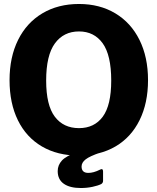

<svg xmlns="http://www.w3.org/2000/svg" viewBox="-20 -772 791 965"><path d="M377 -752Q481 -752 559.5 -705Q638 -658 681 -571.5Q724 -485 724 -369Q724 -254 681.5 -168Q639 -82 560.5 -36Q482 10 376 10Q269 10 190.5 -36Q112 -82 70 -167.5Q28 -253 28 -369Q28 -485 71 -571.5Q114 -658 193 -705Q272 -752 377 -752ZM539 -367Q539 -495 496 -554.5Q453 -614 377 -614Q300 -614 256 -554Q212 -494 212 -367Q212 -243 255.5 -185.5Q299 -128 377 -128Q454 -128 496.5 -185.5Q539 -243 539 -367ZM367 -7 484 -5Q431 13 410.5 29Q390 45 390 65Q390 97 424 97Q450 97 482 81Q488 78 491 78Q498 78 498 91V137Q498 147 489 153Q473 161 445 167Q417 173 386 173Q331 173 300.5 151.5Q270 130 270 88Q270 58 291 35Q312 12 367 -7Z"/></svg>

Font: Morrison
Style: Bold
Weight: 700
Designer: Pablo Impallari, Rodrigo Fuenzalida (Modified by Dan O. Williams)
Version: Version 0.03;June 6, 2019;FontCreator 11.5.0.2425 64-bit; tt